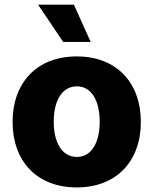

<svg xmlns="http://www.w3.org/2000/svg" viewBox="-20 -795 659 825"><path d="M251.4 -614.7H369.7L297.6 -774.9H143.8ZM309.7 10.3C481.2 10.3 585.2 -103 585.2 -271C585.2 -439.3 481.2 -552.6 309.7 -552.6C138.1 -552.6 34.1 -439.3 34.1 -271C34.1 -103 138.1 10.3 309.7 10.3ZM310.7 -120.7C246.4 -120.7 210.9 -181.8 210.9 -272C210.9 -362.6 246.4 -424 310.7 -424C372.9 -424 408.4 -362.6 408.4 -272C408.4 -181.8 372.9 -120.7 310.7 -120.7Z"/></svg>

Font: TID UI Extra Bold
Style: Regular
Weight: 800
Designer: The TID Project Authors
Foundry: Bakken & Bæck
Version: Version 1.001;hotconv 1.0.109;makeotfexe 2.5.65596